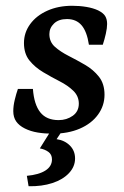

<svg xmlns="http://www.w3.org/2000/svg" viewBox="-20 -451 428 665"><path d="M162 12Q135 12 110.5 8Q86 4 66 -6Q46 -16 36 -30.5Q26 -45 26 -66Q26 -84 31 -105Q36 -126 42 -143H94Q98 -89 119.5 -62Q141 -35 183 -35Q211 -35 232 -50Q253 -65 253 -92Q253 -118 234 -136.5Q215 -155 186.5 -169.5Q158 -184 129.5 -201Q101 -218 82 -241.5Q63 -265 63 -302Q63 -338 84.5 -367.5Q106 -397 144 -414Q182 -431 230 -431Q256 -431 279.5 -427Q303 -423 320 -415Q338 -406 344.5 -395Q351 -384 351 -368Q351 -354 346.5 -334Q342 -314 336 -296H288Q281 -342 262.5 -363.5Q244 -385 212 -385Q183 -385 167 -369.5Q151 -354 151 -333Q151 -306 170 -289Q189 -272 217.5 -257.5Q246 -243 274.5 -226.5Q303 -210 322.5 -185.5Q342 -161 342 -123Q342 -85 319.5 -54Q297 -23 256.5 -5.5Q216 12 162 12ZM208 -17 176 31Q204 35 222 53Q240 71 240 98Q240 126 219 148.5Q198 171 161.5 183Q125 195 79 194L73 158Q115 154 137.5 139.5Q160 125 160 101Q160 84 147.5 75Q135 66 118 63L168 -17Z"/></svg>

Font: Yrsa Medium
Style: Italic
Weight: 500
Italic angle: -7.10001°
Designer: Anna Giedrys (Yrsa+Rasa design), David Brezina (Yrsa art-direction, Rasa art-direction, design)
Foundry: Rosetta Type Foundry
Version: Version 2.004